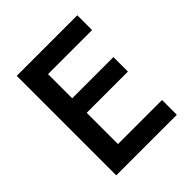

<svg xmlns="http://www.w3.org/2000/svg" viewBox="-192 -828 955 955"><g transform="rotate(-45 285.5 -350.0)"><path d="M78 -700H504V-596H194V-426H484V-324H194V-104H504V0H78Z"/></g></svg>

Font: Jost* Medium
Style: Regular
Weight: 500
Version: Version 3.7